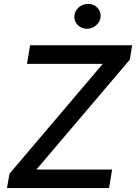

<svg xmlns="http://www.w3.org/2000/svg" viewBox="-20 -958 693 978"><path d="M28.4 -73.2 503.6 -632.8H117.5L133.2 -727.3H653.1L641.3 -654.1L165.5 -94.5H551.1L535.5 0H15.6ZM358.7 -874.6Q359.4 -888.5 365.2 -900.2Q371.1 -911.9 380.7 -920.3Q390.3 -928.6 402.7 -933.4Q415.1 -938.2 428.6 -938.2Q442.1 -938.2 453.8 -933.8Q465.6 -929.3 475.1 -919.7Q493.3 -901.6 492.5 -874.6Q492.2 -861.2 486.2 -849.6Q480.1 -838.1 470.3 -829.5Q460.6 -821 448.2 -816.2Q435.7 -811.4 422.6 -811.4Q395.2 -811.4 376.4 -830.3Q357.6 -849.1 358.7 -874.6Z"/></svg>

Font: Inter P Medium
Style: Italic
Weight: 500
Italic angle: 9.39999°
Designer: Rasmus Andersson
Foundry: rsms
Version: Version 3.018;git-588b23468